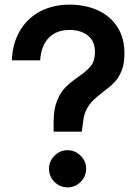

<svg xmlns="http://www.w3.org/2000/svg" viewBox="-20 -796 595 827"><path d="M211 -271Q211 -326 226 -362.5Q241 -399 262 -420Q283 -441 316 -464Q354 -490 371.5 -512Q389 -534 389 -572Q389 -619 358.5 -643Q328 -667 279 -667Q223 -667 190 -633Q157 -599 153 -536H31Q34 -611 67 -665.5Q100 -720 155 -748Q210 -776 280 -776Q346 -776 399.5 -752.5Q453 -729 484.5 -681.5Q516 -634 516 -565Q516 -521 503.5 -490.5Q491 -460 472.5 -441Q454 -422 424 -400Q397 -379 381.5 -364Q366 -349 353.5 -326Q341 -303 338 -270L332 -229H211ZM191 -69Q191 -101 214.5 -125Q238 -149 271 -149Q303 -149 327 -125.5Q351 -102 351 -70Q351 -36 327.5 -12.5Q304 11 271 11Q238 11 214.5 -12.5Q191 -36 191 -69Z"/></svg>

Font: Open Sauce Two
Style: Bold
Weight: 700
Designer: Alfredo Marco Pradil
Foundry: Creative Sauce Fz LLC
Version: Version 1.477